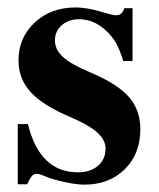

<svg xmlns="http://www.w3.org/2000/svg" viewBox="-20 -483 429 517"><path d="M336.9 -318.8H312Q301.8 -350.6 292 -367.7Q282.2 -384.8 266.1 -399.9Q233.4 -431.2 192.9 -431.2Q164.6 -431.2 146.2 -415Q127.9 -398.9 127.9 -374Q127.9 -349.1 150.1 -329.1Q172.4 -309.1 223.1 -288.1Q295.9 -257.3 326.9 -222.2Q357.9 -187 357.9 -134.8Q357.9 -68.8 315.9 -27.3Q273.9 14.2 207 14.2Q186.5 14.2 154.5 7.3Q122.6 0.5 100.1 -8.8Q85.9 -15.1 78.1 -15.1Q71.3 -15.1 65.9 -9Q60.5 -2.9 53.2 13.2H27.8V-148.9H55.2Q86.9 -19 189.9 -19Q223.1 -19 243.7 -36.4Q264.2 -53.7 264.2 -83Q264.2 -106.4 241.7 -126.5Q219.2 -146.5 168.9 -168Q95.2 -199.2 62.5 -235.1Q29.8 -271 29.8 -319.8Q29.8 -381.8 73.5 -422.4Q117.2 -462.9 183.1 -462.9Q216.8 -462.9 259.8 -449.2Q284.2 -441.9 291 -441.9Q300.8 -441.9 305.9 -446Q311 -450.2 314.9 -460.9H336.9Z"/></svg>

Font: Accordance
Style: Bold
Weight: 700
Version: Version 1.2 (build January 31, 2020) Miklal Software Solutio